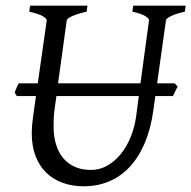

<svg xmlns="http://www.w3.org/2000/svg" viewBox="-20 -635 668 670"><path d="M296.9 -42Q328.6 -42 355.5 -57.6Q382.3 -73.2 402.8 -99.1Q423.3 -125 436.8 -158.7Q450.2 -192.4 455.1 -229L464.4 -299.8H176.8L169.9 -249Q168 -234.9 167.5 -220.7Q167 -206.5 167 -193.8Q167 -159.7 175.3 -131.8Q183.6 -104 200 -84Q216.3 -64 240.7 -53Q265.1 -42 296.9 -42ZM625 -594.2Q594.2 -587.4 577.1 -579.1Q560.1 -570.8 559.1 -564L528.3 -344.2H589.8L599.6 -333L583.5 -299.8H522L515.1 -250Q506.3 -186 485.4 -136.5Q464.4 -86.9 433.1 -53.2Q401.9 -19.5 361.1 -2.2Q320.3 15.1 272 15.1Q231.9 15.1 198.5 2.9Q165 -9.3 141.1 -32.7Q117.2 -56.2 104 -90.6Q90.8 -125 90.8 -169.9Q90.8 -195.8 95.2 -226.1L105.5 -299.8H38.6L31.2 -312Q33.7 -319.3 37.4 -327.9Q41 -336.4 44.9 -344.2H111.8L143.1 -564Q144 -569.8 128.9 -578.6Q113.8 -587.4 82 -594.2L85 -615.2H285.2L282.2 -594.2Q251.5 -587.4 232.7 -579.1Q213.9 -570.8 212.9 -564L182.6 -344.2H470.2L500 -564Q501 -569.8 487.3 -578.6Q473.6 -587.4 441.9 -594.2L444.8 -615.2H627.9Z"/></svg>

Font: Gentium Plus Afr
Style: Italic
Weight: 400
Italic angle: -8°
Designer: J. Victor Gaultney, Annie Olsen, Iska Routamaa, Becca Hirsbrunner
Foundry: SIL International
Version: Version 5.000